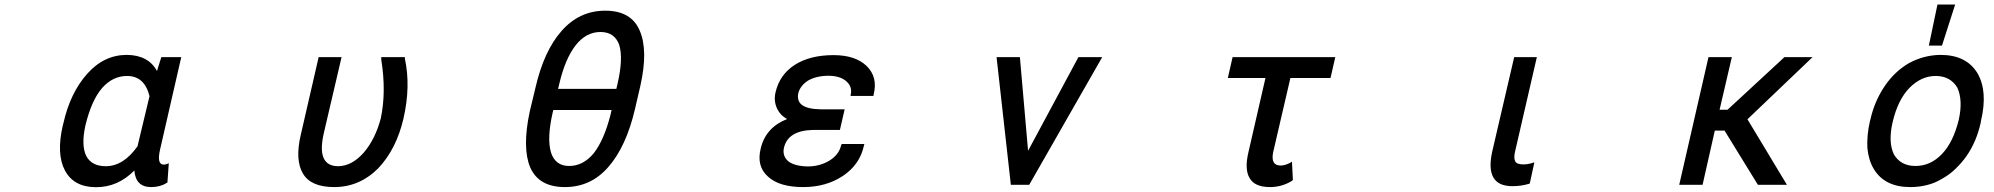

<svg xmlns="http://www.w3.org/2000/svg" viewBox="-20 -796 8589 827"><path d="M674.8 -549.8H760.7L668.9 -149.4Q655.3 -87.9 684.6 -86.9Q690.4 -86.9 697.3 -88.9L707 -92.8L701.2 -9.8L697.3 -7.8Q669.9 9.8 630.9 9.8Q564.5 9.8 558.6 -61.5Q487.3 10.7 392.6 10.3Q297.9 9.8 259.8 -61.5Q221.7 -132.8 251 -257.8L252.9 -264.6Q282.2 -395.5 355 -477.5Q427.7 -559.6 526.4 -559.6Q619.1 -558.6 656.2 -490.2ZM419.9 -417Q374 -364.3 347.7 -254.9Q329.1 -169.9 351.6 -124Q375 -80.1 435.5 -80.1Q511.7 -80.1 572.3 -166L624 -381.8Q602.5 -468.8 527.3 -468.8Q465.8 -468.8 419.9 -417Z M1352.5 -549.8H1451.2L1375 -223.6Q1341.8 -81.1 1435.5 -80.1Q1495.1 -80.1 1546.9 -138.7Q1596.7 -197.3 1620.1 -286.1Q1644.5 -400.4 1622.1 -540V-549.8H1724.6L1723.6 -544.9Q1750 -424.8 1717.8 -285.2Q1687.5 -154.3 1609.4 -71.3Q1528.3 9.8 1419.9 9.8Q1319.3 9.8 1285.2 -47.9Q1250 -106.4 1275.4 -214.8Z M2738.3 -426.8 2714.8 -325.2Q2676.8 -164.1 2600.6 -77.1Q2525.4 9.8 2413.1 9.8Q2300.8 9.8 2263.7 -75.2Q2228.5 -159.2 2261.7 -315.4L2286.1 -417Q2322.3 -575.2 2397.5 -661.1Q2474.6 -750 2586.9 -750Q2699.2 -750 2735.4 -664.1Q2772.5 -579.1 2738.3 -426.8ZM2388.7 -433.6 2383.8 -413.1H2634.8L2639.6 -433.6Q2665 -543 2647.5 -601.6Q2627.9 -658.2 2566.4 -658.2Q2504.9 -658.2 2460 -601.6Q2414.1 -543 2388.7 -433.6ZM2610.4 -304.7 2614.3 -322.3H2363.3L2360.4 -310.5Q2335 -199.2 2353.5 -138.7Q2372.1 -81.1 2431.6 -81.1Q2492.2 -81.1 2538.1 -136.7Q2583 -195.3 2610.4 -304.7Z M3480.5 -236.3Q3373 -233.4 3356.4 -158.2Q3349.6 -124 3375 -101.6Q3402.3 -80.1 3460 -79.1Q3511.7 -79.1 3554.7 -105.5Q3593.8 -130.9 3602.5 -168.9L3605.5 -175.8H3703.1L3701.2 -168.9Q3683.6 -86.9 3610.4 -38.1Q3538.1 9.8 3439.5 9.8Q3336.9 9.8 3288.1 -35.2Q3237.3 -80.1 3256.8 -157.2Q3278.3 -247.1 3370.1 -283.2Q3341.8 -298.8 3328.1 -326.2Q3311.5 -360.4 3320.3 -397.5Q3337.9 -474.6 3403.3 -516.6Q3468.8 -558.6 3570.3 -558.6Q3664.1 -558.6 3712.9 -511.7Q3761.7 -463.9 3743.2 -389.6L3742.2 -382.8H3643.6L3644.5 -389.6Q3651.4 -421.9 3627 -444.3L3626 -445.3Q3600.6 -468.8 3549.8 -469.7Q3497.1 -469.7 3460.9 -449.2Q3427.7 -427.7 3418.9 -396.5Q3411.1 -361.3 3434.6 -343.8Q3458 -326.2 3513.7 -325.2H3618.2L3597.7 -236.3Z M4373 -549.8 4408.2 -146.5 4625 -549.8H4727.5L4413.1 0H4334L4272.5 -549.8Z M5731.4 -549.8 5710.9 -460H5538.1L5463.9 -140.6Q5452.1 -83 5496.1 -83Q5513.7 -83 5537.1 -94.7L5544.9 -99.6L5548.8 -21.5L5545.9 -17.6Q5502 9.8 5450.2 9.8Q5383.8 9.8 5362.3 -29.3Q5339.8 -66.4 5357.4 -140.6L5430.7 -460H5268.6L5289.1 -549.8Z M6502 -549.8H6599.6L6505.9 -143.6Q6499 -115.2 6506.8 -100.6Q6513.7 -87.9 6541 -87.9Q6560.5 -87.9 6579.1 -93.8L6588.9 -96.7L6569.3 -5.9L6564.5 -3.9Q6531.2 5.9 6494.1 5.9Q6373 5.9 6408.2 -146.5Z M7551.8 0 7408.2 -233.4H7366.2L7313.5 0H7212.9L7338.9 -549.8H7439.5L7386.7 -323.2H7420.9L7666 -549.8H7787.1L7506.8 -282.2L7676.8 0Z M8034.2 -273.4 8036.1 -280.3Q8053.7 -359.4 8097.7 -424.8Q8140.6 -488.3 8203.1 -524.4Q8266.6 -558.6 8337.9 -559.6Q8449.2 -559.6 8497.1 -481.4Q8543 -403.3 8512.7 -275.4L8511.7 -268.6Q8494.1 -187.5 8451.2 -125Q8431.6 -96.7 8403.3 -69.3Q8378.9 -44.9 8345.7 -26.4Q8313.5 -6.8 8280.3 1Q8246.1 9.8 8208 9.8Q8097.7 9.8 8050.8 -68.4Q8028.3 -106.4 8023.4 -158.2Q8020.5 -213.9 8034.2 -273.4ZM8205.1 -418Q8154.3 -366.2 8131.8 -268.6Q8112.3 -183.6 8137.7 -130.9Q8167 -81.1 8230.5 -81.1Q8294.9 -81.1 8343.8 -131.8Q8393.6 -183.6 8417 -280.3Q8435.5 -363.3 8411.1 -418Q8380.9 -468.8 8317.4 -468.8Q8255.9 -468.8 8205.1 -418ZM8288.1 -599.6 8325.2 -776.4H8401.4L8344.7 -599.6Z"/></svg>

Font: RobotoJAA
Style: Medium
Weight: 500
Version: Version 2.05; 2016-11-05